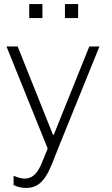

<svg xmlns="http://www.w3.org/2000/svg" viewBox="-20 -740 552 946"><path d="M124 -720V-651H189V-720ZM300 -720V-651H365V-720ZM268 -13 470 -511H420L245 -76H241L67 -511H12L215 -8L195 41C179 81 158 140 101 140C83 140 61 132 47 126V172C69 182 88 186 110 186C201 186 225 94 268 -13Z"/></svg>

Font: Chivo Light
Style: Regular
Weight: 300
Designer: Hector Gatti
Foundry: Omnibus-Type
Version: Version 1.003;PS 001.003;hotconv 1.0.70;makeotf.lib2.5.58329